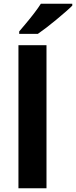

<svg xmlns="http://www.w3.org/2000/svg" viewBox="-20 -1000 404 1020"><path d="M227 0H78V-760H227ZM364 -970Q350 -956 327 -936Q304 -916 277.5 -894Q251 -872 225.5 -852.5Q200 -833 181 -820H82V-833Q98 -852 119.5 -877.5Q141 -903 162 -930.5Q183 -958 197 -980H364Z"/></svg>

Font: Noto Sans New Tai Lue
Style: Bold
Weight: 700
Version: Version 2.003